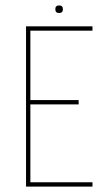

<svg xmlns="http://www.w3.org/2000/svg" viewBox="-20 -688 386 708"><path d="M76 0V-591H321V-575H92V-319H270V-303H92V-16H321V0ZM198 -640Q184 -640 184 -654Q184 -668 198 -668Q212 -668 212 -654Q212 -640 198 -640Z"/></svg>

Font: Alumni Sans Pinstripe
Style: Regular
Weight: 400
Designer: Robert E. Leuschke
Foundry: Robert E. Leuschke
Version: Version 1.010; ttfautohint (v1.8.4.7-5d5b)